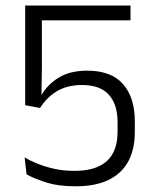

<svg xmlns="http://www.w3.org/2000/svg" viewBox="-20 -659 555 690"><path d="M251.5 10.5Q189 10.5 144.8 -3.8Q100.5 -18 75.5 -32.5L68.5 -93.5Q90 -80.5 117.2 -69.8Q144.5 -59 176.8 -52Q209 -45 247 -45Q300.5 -45 335 -61.2Q369.5 -77.5 386 -108.8Q402.5 -140 402.5 -184.5V-220.5Q402.5 -283 371.5 -318.2Q340.5 -353.5 274.5 -353.5Q223 -353.5 186 -332Q149 -310.5 124 -271L70.5 -281V-639H449V-586H130.5V-416.5L129 -316.5L129.5 -318Q151 -355.5 191.2 -380.2Q231.5 -405 294 -405Q380 -405 422.2 -356.8Q464.5 -308.5 464.5 -223V-183.5Q464.5 -124 441.8 -80.5Q419 -37 371.8 -13.2Q324.5 10.5 251.5 10.5Z"/></svg>

Font: Anek Latin Medium Light
Style: Regular
Weight: 300
Version: Version 1.003